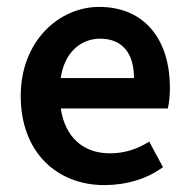

<svg xmlns="http://www.w3.org/2000/svg" viewBox="-20 -524 548 556"><path d="M282 12C346 12 406 -6 452 -40L412 -114C378 -92 340 -80 298 -80C220 -80 168 -128 156 -210H466C470 -228 472 -246 472 -270C472 -408 400 -504 267 -504C152 -504 40 -406 40 -246C40 -82 146 12 282 12ZM156 -298C166 -372 214 -412 270 -412C334 -412 368 -370 368 -298Z"/></svg>

Font: Source Sans Pro Semibold
Style: Regular
Weight: 600
Designer: Paul D. Hunt
Foundry: Adobe Systems Incorporated
Version: Version 3.006;hotconv 1.0.111;makeotfexe 2.5.65597